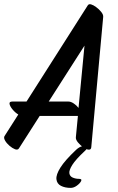

<svg xmlns="http://www.w3.org/2000/svg" viewBox="-38 -692 573 934"><path d="M-16 -30 51 -135Q36 -144 23.5 -159Q11 -174 8.5 -186Q6 -198 22 -198H91L389 -666Q394 -674 405.5 -670.5Q417 -667 429 -658Q443 -648 454 -634.5Q465 -621 464 -610L406 24Q405 37 393 36Q381 35 366.5 24.5Q352 14 341 0.5Q330 -13 331 -24L341 -128H155L54 30Q48 39 35 34Q22 29 8 17Q-6 5 -13.5 -8.5Q-21 -22 -16 -30ZM295 -198Q307 -198 321 -188.5Q335 -179 344 -167L373 -470L199 -198ZM374 43Q330 84 313.5 110.5Q297 137 299.5 151.5Q302 166 316 172Q330 178 346 178Q362 178 356.5 189Q351 200 336 211Q321 222 306 222Q278 222 258.5 212Q239 202 236.5 180Q234 158 256 123Q278 88 332 37Q348 22 363.5 19Q379 16 384.5 22.5Q390 29 374 43Z"/></svg>

Font: Story Script
Style: Regular
Weight: 400
Designer: Lana Roulhac, Ben Buysse
Version: Version 1.000; ttfautohint (v1.8.4.7-5d5b)